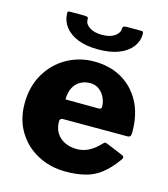

<svg xmlns="http://www.w3.org/2000/svg" viewBox="-112 -830 812 928"><g transform="rotate(15 294.0 -366.0)"><path d="M209 -216Q209 -182 224.5 -158Q240 -134 266.5 -121.5Q293 -109 326 -109Q356 -109 384 -122.5Q412 -136 444 -170Q448 -174 451 -174.5Q454 -175 463 -172L545 -138Q561 -131 549 -116Q514 -67 478.5 -39.5Q443 -12 400 -1Q357 10 302 10Q224 10 161 -24Q98 -58 62 -118Q26 -178 26 -257Q26 -342 63.5 -406Q101 -470 163.5 -505Q226 -540 299 -540Q377 -540 436.5 -506.5Q496 -473 530.5 -410Q565 -347 565 -257Q565 -245 562.5 -239Q560 -233 548 -232H223Q217 -232 213 -228Q209 -224 209 -216ZM375 -326Q385 -326 388.5 -328.5Q392 -331 392 -340Q392 -359 383 -380.5Q374 -402 355 -418Q336 -434 307 -434Q280 -434 258 -421.5Q236 -409 224 -385Q212 -361 212 -327ZM301 -601Q240 -601 198.5 -618Q157 -635 135 -664Q113 -693 112 -727Q111 -736 113 -739Q115 -742 122 -742H193Q207 -742 211.5 -739Q216 -736 215 -729Q214 -706 237.5 -690Q261 -674 301 -674ZM301 -601V-674Q341 -674 364 -690Q387 -706 387 -729Q387 -736 391.5 -739Q396 -742 409 -742H480Q487 -742 489 -739Q491 -736 491 -727Q491 -693 469 -664Q447 -635 405 -618Q363 -601 301 -601Z"/></g></svg>

Font: Libre Franklin ExtraBold
Style: Regular
Weight: 800
Designer: Pablo Impallari, Rodrigo Fuenzalida, Nhung Nguyen
Foundry: Impallari Type
Version: Version 3.000